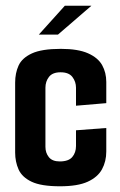

<svg xmlns="http://www.w3.org/2000/svg" viewBox="-20 -647 421 672"><path d="M190 5Q124 5 90.5 -11Q57 -27 45 -54Q33 -81 33 -113V-358Q33 -391 45 -417.5Q57 -444 91.5 -460Q126 -476 193 -476Q253 -476 288 -460.5Q323 -445 337.5 -419Q352 -393 352 -360V-286L246 -277V-340Q246 -361 233.5 -377.5Q221 -394 192 -394Q164 -394 151.5 -378Q139 -362 139 -340V-133Q139 -112 151 -97Q163 -82 189 -82Q220 -82 233 -97.5Q246 -113 246 -136V-191L352 -199V-117Q352 -82 337 -54.5Q322 -27 287 -11Q252 5 190 5ZM116 -526 207 -627H300L183 -526Z"/></svg>

Font: Smooch Sans Thin
Style: Bold
Weight: 700
Version: Version 1.010